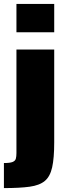

<svg xmlns="http://www.w3.org/2000/svg" viewBox="-44 -763 336 981"><path d="M40 -598V-743H233V-598ZM-24 198V70Q7 70 20.5 64.5Q34 59 37 47.5Q40 36 40 19V-510H233V-36Q233 45 222.5 92Q212 139 185 161.5Q158 184 107.5 191Q57 198 -24 198Z"/></svg>

Font: Saira SemiCondensed Black
Style: Regular
Weight: 900
Width: 4
Designer: Hector Gatti with collaboration of the Omnibus-Type team
Foundry: Omnibus-Type
Version: Version 1.101